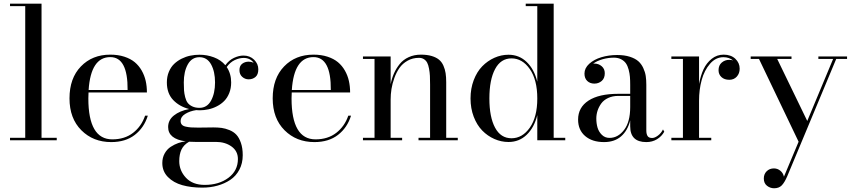

<svg xmlns="http://www.w3.org/2000/svg" viewBox="-20 -770 4674 1054"><path d="M35 -13.5H118.5V-736.5H35V-750H208V-13.5H291.5V0H35Z M791.5 -135Q771 -69 720 -29.5Q669 10 590.5 10Q491.5 10 426.5 -55Q361.5 -120 361.5 -230Q361.5 -340.5 424 -405.2Q486.5 -470 585.5 -470Q628 -470 662.5 -458.8Q697 -447.5 719.8 -428.5Q742.5 -409.5 757.8 -382.8Q773 -356 779.8 -326Q786.5 -296 786.5 -262.5H466Q465 -240.5 465 -230Q465 -5 596.5 -5Q664.5 -5 710.5 -40.8Q756.5 -76.5 776.5 -135ZM585.5 -456.5Q478.5 -456.5 466.5 -276H680.5Q682 -456.5 585.5 -456.5Z M903 -72.5Q903 -111 934.8 -136.2Q966.5 -161.5 1018.5 -171.5Q965 -185 930.5 -221.2Q896 -257.5 896 -317.5Q896 -349.5 907 -375.8Q918 -402 935.8 -419Q953.5 -436 977 -447.8Q1000.5 -459.5 1025 -464.5Q1049.5 -469.5 1075 -469.5Q1116.5 -469.5 1154.5 -455.2Q1192.5 -441 1217 -412Q1237 -439.5 1264.2 -452.2Q1291.5 -465 1316.5 -465Q1352 -465 1375 -442.2Q1398 -419.5 1398 -389.5Q1398 -360.5 1382.5 -347.5Q1367 -334.5 1345 -334.5Q1325 -334.5 1309.8 -348Q1294.5 -361.5 1294.5 -385Q1294.5 -408.5 1309.5 -420Q1324.5 -431.5 1345 -431.5Q1359.5 -431.5 1372.5 -425.5Q1353 -452 1317.5 -452Q1293.5 -452 1268.2 -440Q1243 -428 1224.5 -402Q1249 -366 1249 -317.5Q1249 -285.5 1238.5 -259.2Q1228 -233 1211 -215.8Q1194 -198.5 1171.2 -186.8Q1148.5 -175 1124.2 -169.8Q1100 -164.5 1075 -164.5Q1069 -164.5 1057 -165.5Q1023 -160.5 997.2 -144.8Q971.5 -129 971.5 -106Q971.5 -93.5 978.2 -85.8Q985 -78 1000 -74.8Q1015 -71.5 1029.2 -70.5Q1043.5 -69.5 1068 -69.5Q1086.5 -69.5 1112 -70Q1137.5 -70.5 1151 -70.5Q1176.5 -70.5 1196.8 -67.8Q1217 -65 1239.8 -55.8Q1262.5 -46.5 1277.5 -30.5Q1292.5 -14.5 1302.5 14.2Q1312.5 43 1312.5 82Q1312.5 126.5 1294 161.5Q1275.5 196.5 1244 217.5Q1212.5 238.5 1173.5 249.2Q1134.5 260 1090.5 260Q1029 260 980.8 246.5Q932.5 233 901.8 201.8Q871 170.5 871 125Q871 95.5 884 72.2Q897 49 917.5 35.8Q938 22.5 958.8 15.2Q979.5 8 999.5 6Q903 -7 903 -72.5ZM989 -317.5Q989 -292 990.2 -274.2Q991.5 -256.5 996.5 -236.8Q1001.5 -217 1010.5 -205.2Q1019.5 -193.5 1035.8 -185.8Q1052 -178 1075 -178Q1117 -178 1138.8 -218Q1160.5 -258 1160.5 -317.5Q1160.5 -377 1138.8 -416.5Q1117 -456 1075 -456Q1033 -456 1011 -416.5Q989 -377 989 -317.5ZM964 114.5Q964 166.5 1000.8 205.8Q1037.5 245 1103.5 245Q1182 245 1234 206Q1286 167 1286 103Q1286 59.5 1251 34.2Q1216 9 1165 9H1051.5Q1039 9 1018 8Q988.5 25 976.2 51Q964 77 964 114.5Z M1907 -135Q1886.5 -69 1835.5 -29.5Q1784.5 10 1706 10Q1607 10 1542 -55Q1477 -120 1477 -230Q1477 -340.5 1539.5 -405.2Q1602 -470 1701 -470Q1743.5 -470 1778 -458.8Q1812.5 -447.5 1835.2 -428.5Q1858 -409.5 1873.2 -382.8Q1888.5 -356 1895.2 -326Q1902 -296 1902 -262.5H1581.5Q1580.5 -240.5 1580.5 -230Q1580.5 -5 1712 -5Q1780 -5 1826 -40.8Q1872 -76.5 1892 -135ZM1701 -456.5Q1594 -456.5 1582 -276H1796Q1797.5 -456.5 1701 -456.5Z M1972.5 -13.5H2036V-446.5H1972.5V-460H2124.5V-308Q2131 -340.5 2143 -367.5Q2155 -394.5 2174.2 -418.5Q2193.5 -442.5 2223.5 -456.2Q2253.5 -470 2291 -470Q2325 -470 2350 -462.5Q2375 -455 2390.2 -442.2Q2405.5 -429.5 2414.2 -409.5Q2423 -389.5 2426.2 -368.2Q2429.5 -347 2429.5 -319V-13.5H2493V0H2277.5V-13.5H2341V-305.5Q2341 -334 2340 -353.5Q2339 -373 2335.2 -393.2Q2331.5 -413.5 2325.2 -425.5Q2319 -437.5 2307.5 -445Q2296 -452.5 2280 -452.5Q2245.5 -452.5 2217.8 -437Q2190 -421.5 2173 -397.2Q2156 -373 2144.8 -341.8Q2133.5 -310.5 2129 -281.2Q2124.5 -252 2124.5 -224V-13.5H2187.5V0H1972.5Z M3083 -13.5V0H2929.5V-138Q2912.5 -69.5 2871.2 -30Q2830 9.5 2771.5 9.5Q2731.5 9.5 2694 -7Q2656.5 -23.5 2627.2 -53.5Q2598 -83.5 2580.5 -129.2Q2563 -175 2563 -229.5Q2563 -284 2580.5 -330Q2598 -376 2627.2 -406Q2656.5 -436 2694 -452.8Q2731.5 -469.5 2771.5 -469.5Q2830 -469.5 2871.2 -429.8Q2912.5 -390 2929.5 -321.5V-736.5H2866V-750H3019.5V-13.5ZM2929.5 -229.5Q2929.5 -332 2888.5 -390.8Q2847.5 -449.5 2788 -449.5Q2729 -449.5 2697.8 -390.8Q2666.5 -332 2666.5 -229.5Q2666.5 -127 2697.8 -69Q2729 -11 2788 -11Q2847.5 -11 2888.5 -69.2Q2929.5 -127.5 2929.5 -229.5Z M3374 -255H3439.5V-304.5Q3439.5 -329 3438 -348Q3436.5 -367 3431 -387.8Q3425.5 -408.5 3416.2 -422Q3407 -435.5 3390 -444.5Q3373 -453.5 3350 -453.5Q3319 -453.5 3288 -444.8Q3257 -436 3236 -420.5Q3238.5 -421 3243 -421Q3266 -421 3283 -406.5Q3300 -392 3300 -368Q3300 -340 3283 -325.5Q3266 -311 3243 -311Q3219 -311 3203.8 -325.5Q3188.5 -340 3188.5 -366Q3188.5 -396 3214.5 -419.8Q3240.5 -443.5 3281.2 -455.8Q3322 -468 3368 -468Q3408 -468 3437.5 -458.5Q3467 -449 3484 -434Q3501 -419 3511.2 -396.8Q3521.5 -374.5 3524.8 -353Q3528 -331.5 3528 -304.5V-54Q3528 -34.5 3534.8 -23.5Q3541.5 -12.5 3560 -12.5Q3574.5 -12.5 3592.2 -26Q3610 -39.5 3619.5 -59.5L3626.5 -47Q3612.5 -21.5 3586.8 -5.8Q3561 10 3528 10Q3439.5 10 3439.5 -76.5V-109Q3425.5 -52.5 3389.2 -21.2Q3353 10 3296 10Q3231 10 3192.2 -23.2Q3153.5 -56.5 3153.5 -113.5Q3153.5 -180.5 3210.8 -217.8Q3268 -255 3374 -255ZM3326 -13Q3372.5 -13 3406 -56.8Q3439.5 -100.5 3439.5 -182V-243.5H3374Q3342.5 -243.5 3318.2 -232Q3294 -220.5 3280.5 -201.8Q3267 -183 3260.2 -162Q3253.5 -141 3253.5 -119.5Q3253.5 -92.5 3260.2 -69.5Q3267 -46.5 3284 -29.8Q3301 -13 3326 -13Z M3665.5 -13.5H3729V-446.5H3665.5V-460H3817.5V-309Q3826 -355 3842.2 -389.8Q3858.5 -424.5 3887 -447.2Q3915.5 -470 3952.5 -470Q3992.5 -470 4016.5 -447.5Q4040.5 -425 4040.5 -393Q4040.5 -367 4024.8 -349.5Q4009 -332 3983.5 -332Q3956.5 -332 3940.5 -346.8Q3924.5 -361.5 3924.5 -384.5Q3924.5 -411.5 3942 -426.5Q3959.5 -441.5 3983 -441.5Q3995.5 -441.5 4004.5 -438Q3982.5 -456 3951.5 -456Q3909 -456 3877.8 -420Q3846.5 -384 3832 -331Q3817.5 -278 3817.5 -217.5V-13.5H3884.5V0H3665.5Z M4325 -446.5H4246.5L4411.5 -106L4553.5 -446.5H4472.5V-460H4630V-446.5H4570.5L4301.5 198Q4286.5 232.5 4271.2 248Q4256 263.5 4229.5 263.5Q4208 263.5 4190.5 249.8Q4173 236 4173 210Q4173 185.5 4188.8 170Q4204.5 154.5 4228.5 154.5Q4248 154.5 4263.5 167Q4279 179.5 4283.5 200L4364 8L4146.5 -446.5H4101V-460H4325Z"/></svg>

Font: Bodoni* 16pt
Style: Regular
Weight: 400
Version: Version 2.3